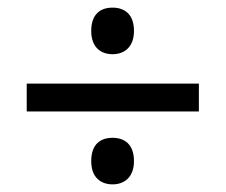

<svg xmlns="http://www.w3.org/2000/svg" viewBox="-20 -578 591 503"><path d="M275 -436C305 -436 331 -454 331 -497C331 -542 305 -558 275 -558C244 -558 219 -542 219 -497C219 -454 244 -436 275 -436ZM50 -359V-286H501V-359ZM275 -95C305 -95 331 -113 331 -156C331 -201 305 -217 275 -217C244 -217 219 -201 219 -156C219 -113 244 -95 275 -95Z"/></svg>

Font: Noto Sans Gurmukhi UI
Style: Regular
Weight: 400
Designer: Jelle Bosma - Monotype Design Team
Foundry: Monotype Imaging Inc.
Version: Version 2.004